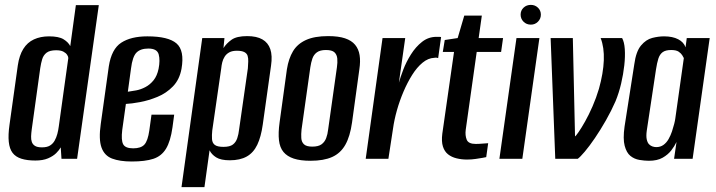

<svg xmlns="http://www.w3.org/2000/svg" viewBox="-20 -651 2935 787"><path d="M125 7Q91 7 67.5 -0.5Q44 -8 31.5 -24.5Q19 -41 16 -69.5Q13 -98 19 -140L53 -383Q59 -424 75.5 -450.5Q92 -477 119 -489.5Q146 -502 181 -502Q221 -502 240.5 -490Q260 -478 268 -462L291 -630H385L296 0H232L229 -47Q223 -36 210.5 -23.5Q198 -11 177 -2Q156 7 125 7ZM152 -47Q173 -47 185 -54.5Q197 -62 204 -74.5Q211 -87 215 -102Q219 -117 221 -133Q231 -204 240.5 -273.5Q250 -343 260 -413Q260 -419 255 -426.5Q250 -434 239.5 -439.5Q229 -445 210 -445Q184 -445 171 -435Q158 -425 153 -408.5Q148 -392 145 -372L110 -120Q108 -105 107.5 -92Q107 -79 110.5 -69Q114 -59 123.5 -53Q133 -47 152 -47Z M520 11Q471 11 439.5 -1Q408 -13 396 -46.5Q384 -80 393 -143L426 -379Q437 -450 477 -476Q517 -502 584 -502Q670 -502 703.5 -473Q737 -444 724 -369Q716 -325 689 -297Q662 -269 625.5 -254Q589 -239 554 -232.5Q519 -226 496 -225L481 -118Q476 -76 485 -59.5Q494 -43 526 -43Q558 -43 572 -58.5Q586 -74 592 -116L601 -181H694L687 -129Q679 -72 660.5 -41.5Q642 -11 608.5 0Q575 11 520 11ZM504 -275Q519 -277 538 -280.5Q557 -284 576 -294Q595 -304 609.5 -322Q624 -340 630 -369Q637 -404 630.5 -428Q624 -452 588 -452Q556 -452 539.5 -435.5Q523 -419 517 -370Z M724 116 809 -495H900L896 -454Q908 -473 929 -488Q950 -503 993 -503Q1032 -503 1055.5 -489.5Q1079 -476 1088 -449.5Q1097 -423 1091 -382L1057 -140Q1050 -90 1034.5 -57.5Q1019 -25 991.5 -9.5Q964 6 922 6Q885 6 866 -6Q847 -18 839 -35L818 116ZM896 -49Q922 -49 934.5 -58.5Q947 -68 952.5 -84.5Q958 -101 960 -120L996 -371Q997 -386 997.5 -399Q998 -412 995 -422Q992 -432 981.5 -437.5Q971 -443 951 -443Q932 -443 920 -436.5Q908 -430 901 -419Q894 -408 891 -395.5Q888 -383 887 -372L850 -116Q848 -97 849 -81Q850 -65 860.5 -57Q871 -49 896 -49Z M1253 8Q1211 8 1184 -1Q1157 -10 1142 -28Q1127 -46 1123.5 -76Q1120 -106 1126 -149L1156 -367Q1163 -411 1181 -441Q1199 -471 1234 -487Q1269 -503 1325 -503Q1367 -503 1394 -494Q1421 -485 1435.5 -467.5Q1450 -450 1454 -425Q1458 -400 1453 -367L1423 -149Q1415 -92 1395.5 -57.5Q1376 -23 1341.5 -7.5Q1307 8 1253 8ZM1260 -50Q1285 -50 1298 -59.5Q1311 -69 1317 -85Q1323 -101 1325 -120L1361 -375Q1364 -395 1362.5 -411Q1361 -427 1351 -436.5Q1341 -446 1316 -446Q1292 -446 1279 -436.5Q1266 -427 1260.5 -411Q1255 -395 1252 -375L1216 -120Q1214 -101 1215 -85Q1216 -69 1226 -59.5Q1236 -50 1260 -50Z M1479 0 1548 -495H1641L1615 -312Q1621 -334 1633 -365.5Q1645 -397 1664.5 -428Q1684 -459 1710 -479.5Q1736 -500 1769 -500Q1773 -500 1779 -500Q1785 -500 1788 -499L1776 -413Q1774 -414 1769.5 -414.5Q1765 -415 1760 -414Q1735 -413 1712 -394Q1689 -375 1669.5 -344Q1650 -313 1634 -275.5Q1618 -238 1607 -199Q1596 -160 1591 -124L1572 0Z M1894 3Q1872 3 1851.5 -2Q1831 -7 1816.5 -18.5Q1802 -30 1795.5 -50.5Q1789 -71 1793 -103L1841 -438H1795L1803 -487L1856 -495L1883 -587H1955L1942 -495H2042L2034 -438H1934L1889 -119Q1886 -96 1893 -78.5Q1900 -61 1930 -61Q1943 -61 1959.5 -62.5Q1976 -64 1981 -64L1973 -7Q1970 -6 1958 -4Q1946 -2 1929.5 0.5Q1913 3 1894 3Z M2027 0 2097 -495H2191L2121 0ZM2156 -550Q2138 -550 2126 -562Q2114 -574 2114 -591Q2114 -608 2126 -619.5Q2138 -631 2156 -631Q2173 -631 2185 -619.5Q2197 -608 2197 -591Q2197 -574 2185 -562Q2173 -550 2156 -550Z M2256 0 2237 -495H2328L2337 -92Q2340 -93 2351.5 -109.5Q2363 -126 2378.5 -153.5Q2394 -181 2409 -215.5Q2424 -250 2435 -287Q2453 -351 2455 -404Q2457 -457 2442 -495H2530Q2539 -479 2541 -449.5Q2543 -420 2539 -383.5Q2535 -347 2526 -308.5Q2517 -270 2503 -236Q2486 -197 2463.5 -157.5Q2441 -118 2418.5 -85Q2396 -52 2377 -29.5Q2358 -7 2348 0Z M2640 8Q2622 8 2601 4.5Q2580 1 2564 -12Q2548 -25 2540.5 -53.5Q2533 -82 2540 -132L2580 -388Q2587 -440 2607.5 -464.5Q2628 -489 2653.5 -495.5Q2679 -502 2702 -502Q2737 -502 2760 -490Q2783 -478 2790 -457L2795 -495H2889L2819 0H2743L2753 -69Q2745 -52 2731.5 -34.5Q2718 -17 2696 -4.5Q2674 8 2640 8ZM2670 -48Q2687 -48 2699.5 -57Q2712 -66 2720.5 -81Q2729 -96 2734.5 -112.5Q2740 -129 2743.5 -143Q2747 -157 2748 -165L2783 -413Q2781 -417 2776.5 -424.5Q2772 -432 2762 -439Q2752 -446 2731 -446Q2708 -446 2696 -437Q2684 -428 2678.5 -410.5Q2673 -393 2669 -367L2631 -115Q2628 -93 2631 -79.5Q2634 -66 2640.5 -59.5Q2647 -53 2655 -50.5Q2663 -48 2670 -48Z"/></svg>

Font: Alumni Sans SemiBold
Style: Italic
Weight: 600
Italic angle: -8°
Version: Version 1.016